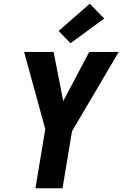

<svg xmlns="http://www.w3.org/2000/svg" viewBox="-20 -1015 660 1035"><path d="M171 0 224 -319 110 -735H269L321 -470L461 -735H620L368 -307L317 0ZM360 -782 296 -848 464 -995 542 -915Z"/></svg>

Font: Iosevka Heavy Extended
Style: Italic
Weight: 900
Width: 7
Italic angle: -9°
Monospace: yes
Designer: Belleve Invis
Foundry: Belleve Invis
Version: Version 32.5.0; ttfautohint (v1.8.4)